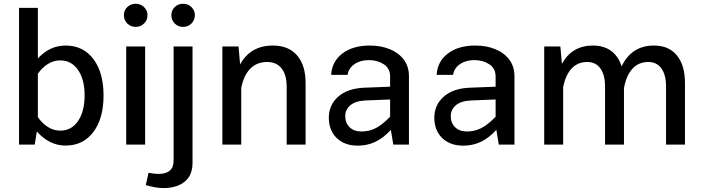

<svg xmlns="http://www.w3.org/2000/svg" viewBox="-20 -757 3670 1005"><path d="M161.6 0H79.6V-715.8H178.2V-451.2Q240.2 -518.6 323.7 -518.6Q415.5 -518.6 468.8 -448Q522 -377.4 522 -257.3Q522 -137.2 468.8 -66.2Q415.5 4.9 323.2 4.9Q279.3 4.9 241.7 -14.2Q204.1 -33.2 172.9 -68.8ZM294.9 -440.9Q260.7 -440.9 230.7 -422.1Q200.7 -403.3 178.2 -371.1V-143.6Q201.2 -110.8 231.2 -92Q261.2 -73.2 295.4 -73.2Q354.5 -73.2 388.7 -123.8Q422.9 -174.3 422.9 -257.8Q422.9 -340.8 388.4 -390.9Q354 -440.9 294.9 -440.9Z M628.4 -677.2Q628.4 -702.6 646.2 -720Q664.1 -737.3 689.9 -737.3Q715.8 -737.3 733.9 -720Q752 -702.6 752 -677.2Q752 -651.9 733.9 -634Q715.8 -616.2 689.9 -616.2Q664.1 -616.2 646.2 -634Q628.4 -651.9 628.4 -677.2ZM640.6 -513.7H739.7V0H640.6Z M877 -677.2Q877 -702.6 894.5 -720Q912.1 -737.3 938.5 -737.3Q964.4 -737.3 982.2 -720Q1000 -702.6 1000 -677.2Q1000 -651.9 982.2 -634Q964.4 -616.2 938.5 -616.2Q912.1 -616.2 894.5 -634Q877 -651.9 877 -677.2ZM743.2 211.9 757.3 147.5Q767.6 149.4 783 151.4Q798.3 153.3 812 153.3Q847.7 153.3 868.2 136.5Q888.7 119.6 888.7 84V-513.7H987.8V94.7Q987.8 142.1 967.3 171.4Q946.8 200.7 912.6 214.1Q878.4 227.5 836.9 227.5Q813 227.5 788.8 222.9Q764.6 218.3 743.2 211.9Z M1242.7 0H1144V-513.7H1228.5L1236.8 -419.9Q1291 -518.6 1408.7 -518.6Q1490.7 -518.6 1535.2 -466.8Q1579.6 -415 1579.6 -322.8V0H1480.5V-304.7Q1480.5 -364.7 1454.1 -398.7Q1427.7 -432.6 1378.4 -432.6Q1324.7 -432.6 1290 -397.5Q1255.4 -362.3 1242.7 -295.9Z M2120.6 -356.9V0H2038.6L2025.9 -77.1Q1985.8 -33.7 1943.8 -14.2Q1901.9 5.4 1853 5.4Q1783.2 5.4 1742.2 -34.7Q1701.2 -74.7 1701.2 -140.6Q1701.2 -207.5 1750.2 -251Q1799.3 -294.4 1886.2 -297.9L2022 -303.2V-356.9Q2022 -398.9 1988.8 -420.7Q1955.6 -442.4 1910.6 -442.4Q1865.7 -442.4 1835.2 -421.1Q1804.7 -399.9 1799.3 -365.2H1713.4Q1717.3 -435.1 1772 -476.8Q1826.7 -518.6 1915.5 -518.6Q1974.1 -518.6 2020.5 -499.5Q2066.9 -480.5 2093.8 -444.6Q2120.6 -408.7 2120.6 -356.9ZM1787.1 -148.9Q1787.1 -113.3 1809.8 -91.1Q1832.5 -68.8 1872.1 -68.8Q1913.6 -68.8 1948 -86.9Q1982.4 -105 2022 -146V-236.3L1890.6 -231Q1840.8 -228.5 1814 -206.1Q1787.1 -183.6 1787.1 -148.9Z M2672.9 -356.9V0H2590.8L2578.1 -77.1Q2538.1 -33.7 2496.1 -14.2Q2454.1 5.4 2405.3 5.4Q2335.4 5.4 2294.4 -34.7Q2253.4 -74.7 2253.4 -140.6Q2253.4 -207.5 2302.5 -251Q2351.6 -294.4 2438.5 -297.9L2574.2 -303.2V-356.9Q2574.2 -398.9 2541 -420.7Q2507.8 -442.4 2462.9 -442.4Q2418 -442.4 2387.5 -421.1Q2356.9 -399.9 2351.6 -365.2H2265.6Q2269.5 -435.1 2324.2 -476.8Q2378.9 -518.6 2467.8 -518.6Q2526.4 -518.6 2572.8 -499.5Q2619.1 -480.5 2646 -444.6Q2672.9 -408.7 2672.9 -356.9ZM2339.4 -148.9Q2339.4 -113.3 2362.1 -91.1Q2384.8 -68.8 2424.3 -68.8Q2465.8 -68.8 2500.2 -86.9Q2534.7 -105 2574.2 -146V-236.3L2442.9 -231Q2393.1 -228.5 2366.2 -206.1Q2339.4 -183.6 2339.4 -148.9Z M2828.6 -513.7H2913.1L2921.4 -422.9Q2973.6 -518.6 3084 -518.6Q3141.1 -518.6 3179.2 -490.2Q3217.3 -461.9 3233.9 -409.7Q3285.6 -518.6 3403.3 -518.6Q3481 -518.6 3523.2 -466.8Q3565.4 -415 3565.4 -322.8V0H3466.3V-304.7Q3466.3 -364.7 3442.1 -398.7Q3418 -432.6 3373 -432.6Q3322.8 -432.6 3290.5 -397.5Q3258.3 -362.3 3246.1 -295.9V0H3147V-304.7Q3147 -364.7 3122.8 -398.7Q3098.6 -432.6 3053.7 -432.6Q3004.4 -432.6 2972.4 -398.7Q2940.4 -364.7 2927.7 -300.8V0H2828.6Z"/></svg>

Font: Estedad-FD Medium
Style: Regular
Weight: 500
Designer: Amin Abedi
Version: Version 7.3